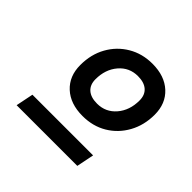

<svg xmlns="http://www.w3.org/2000/svg" viewBox="-144 -812 868 868"><g transform="rotate(45 290.0 -378.5)"><path d="M311 -271Q233 -271 187 -313.5Q141 -356 141 -427Q141 -495 170.5 -548Q200 -601 251.5 -631.5Q303 -662 368 -662Q446 -662 492 -619.5Q538 -577 538 -506Q538 -439 508.5 -385.5Q479 -332 428 -301.5Q377 -271 311 -271ZM318 -357Q373 -357 408.5 -398.5Q444 -440 444 -503Q444 -538 422.5 -557Q401 -576 361 -576Q306 -576 270.5 -534.5Q235 -493 235 -430Q235 -395 256.5 -376Q278 -357 318 -357ZM66 -95 83 -179H471L454 -95Z"/></g></svg>

Font: Sometype Mono
Style: Bold Italic
Weight: 700
Italic angle: -12°
Monospace: yes
Designer: Ryoichi Tsunekawa
Foundry: Dharma Type
Version: Version 1.000; ttfautohint (v1.8.3)